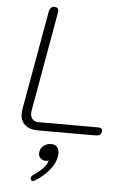

<svg xmlns="http://www.w3.org/2000/svg" viewBox="-64 -757 756 1095"><g transform="rotate(5 314.0 -209.5)"><path d="M69 -87Q69 -94 71 -110L172 -678Q178 -710 203 -710Q226 -710 226 -687Q226 -681 225 -678L124 -107Q123 -102 123 -94Q123 -72 135.5 -59.5Q148 -47 170 -47H508Q540 -47 534 -23Q529 0 500 0H168Q122 0 95.5 -23.5Q69 -47 69 -87ZM152 274Q152 264 171 251Q238 206 246 166Q237 169 229 169Q212 169 200 158Q188 147 188 131Q188 105 206.5 88Q225 71 253 71Q274 71 286 84Q298 97 298 121Q298 159 271 199.5Q244 240 197 273Q186 281 177.5 286Q169 291 164 291Q160 291 155 284Q152 278 152 274Z"/></g></svg>

Font: Kodchasan ExtraLight
Style: Italic
Weight: 275
Italic angle: -10°
Version: Version 1.000; ttfautohint (v1.6)